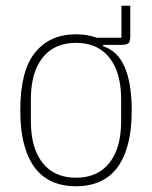

<svg xmlns="http://www.w3.org/2000/svg" viewBox="-20 -640 532 672"><path d="M436 -620V-515Q436 -495 430 -489Q424 -483 404 -483H341V-478Q392 -462 416.5 -405Q441 -348 441 -254Q441 -184 427.5 -134Q414 -84 389 -51.5Q364 -19 327.5 -3.5Q291 12 246 12Q201 12 164.5 -3.5Q128 -19 103 -51.5Q78 -84 64.5 -134Q51 -184 51 -254Q51 -393 103 -456.5Q155 -520 246 -520Q286 -520 318 -508H405V-620ZM246 -18Q322 -18 363 -70Q404 -122 404 -216V-292Q404 -386 363 -438Q322 -490 246 -490Q170 -490 129 -438Q88 -386 88 -292V-216Q88 -122 129 -70Q170 -18 246 -18Z"/></svg>

Font: IBM Plex Sans Condensed ExtraLight
Style: Regular
Weight: 200
Width: 3
Designer: Mike Abbink, Paul van der Laan, Pieter van Rosmalen
Foundry: Bold Monday
Version: Version 1.3